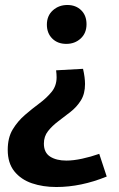

<svg xmlns="http://www.w3.org/2000/svg" viewBox="-20 -566 478 770"><path d="M327 -469Q327 -433 303.5 -411.5Q280 -390 246 -390Q211 -390 189.5 -411.5Q168 -433 168 -467Q168 -503 192 -524.5Q216 -546 250 -546Q284 -546 305.5 -525Q327 -504 327 -469ZM313 -290Q321 -255 321 -229Q321 -190 304.5 -163.5Q288 -137 263 -117.5Q238 -98 213.5 -79.5Q189 -61 172.5 -40Q156 -19 156 10Q156 46 181 62Q206 78 246 78Q274 78 309 70.5Q344 63 378 51L408 142Q305 184 206 184Q152 184 108 169Q64 154 37.5 121Q11 88 11 35Q11 -14 31 -47Q51 -80 80 -105Q109 -130 138 -151.5Q167 -173 187 -197.5Q207 -222 207 -256Q207 -268 205 -284Z"/></svg>

Font: Bitter
Style: Bold
Weight: 700
Designer: Sol Matas, and Bitter project Authors
Foundry: Sol Matas
Version: Version 2.001